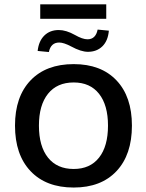

<svg xmlns="http://www.w3.org/2000/svg" viewBox="-20 -839 663 869"><path d="M313.5 9.8Q188.5 9.8 118.2 -64.5Q47.9 -138.7 47.9 -270.5Q47.9 -401.4 118.2 -475.1Q188.5 -548.8 313.5 -548.8Q437.5 -548.8 507.3 -475.1Q577.1 -401.4 577.1 -270.5Q577.1 -138.7 507.3 -64.5Q437.5 9.8 313.5 9.8ZM150.4 -608.4Q155.3 -653.3 180.7 -678.2Q206.1 -703.1 246.1 -703.1Q279.3 -703.1 319.3 -680.7Q353.5 -661.1 376 -661.1Q413.1 -661.1 421.9 -705.1L472.7 -700.2Q468.8 -654.3 443.4 -629.4Q418 -604.5 377.9 -604.5Q346.7 -604.5 301.8 -628.9Q268.6 -646.5 248 -646.5Q210 -646.5 201.2 -603.5ZM156.2 -270.5Q156.2 -176.8 197.3 -125.5Q238.3 -74.2 313.5 -74.2Q387.7 -74.2 428.2 -125.5Q468.8 -176.8 468.8 -270.5Q468.8 -363.3 428.2 -414.6Q387.7 -465.8 313.5 -465.8Q238.3 -465.8 197.3 -414.6Q156.2 -363.3 156.2 -270.5ZM162.1 -753.9V-819.3H460.9V-753.9Z"/></svg>

Font: Min Sans Medium
Style: Regular
Weight: 500
Designer: Jinseong-Kim, NotoSansCJK, Nunito
Foundry: Jinseong-Kim
Version: Version 1.400;Glyphs 3.1.2 (3151)